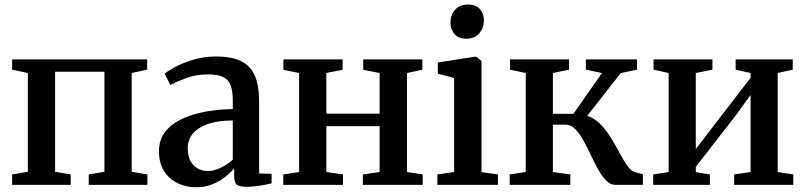

<svg xmlns="http://www.w3.org/2000/svg" viewBox="-20 -800 3486 831"><path d="M32.5 0V-45L100.5 -56.5V-484L32.5 -498.5V-543H617V-498.5L550 -484V-56.5L618 -45V0H364V-45L432 -56.5V-489.5H218.5V-56.5L286 -45V0Z M828.5 10.5Q785.5 10.5 749 -7Q712.5 -24.5 690.2 -59.2Q668 -94 668 -146Q668 -195 694.8 -229.2Q721.5 -263.5 767 -285Q812.5 -306.5 869.5 -316.8Q926.5 -327 987.5 -328V-365Q987.5 -405 978.5 -429.8Q969.5 -454.5 946.8 -466.2Q924 -478 882 -478Q826.5 -478 784 -461.5Q741.5 -445 717 -432.5L692.5 -481Q705 -492 737.5 -509.8Q770 -527.5 816 -541.5Q862 -555.5 915 -555.5Q983.5 -555.5 1024.2 -535Q1065 -514.5 1083.2 -471.8Q1101.5 -429 1101.5 -362V-49L1155.5 -48V-6.5Q1144.5 -3.5 1126 0Q1107.5 3.5 1086.8 6Q1066 8.5 1047.5 8.5Q1018.5 8.5 1006 0Q993.5 -8.5 993.5 -37.5V-71.5Q982 -57 958.8 -37.5Q935.5 -18 902.5 -3.8Q869.5 10.5 828.5 10.5ZM880.5 -60Q906 -60 935.5 -74Q965 -88 987.5 -109V-278.5Q922 -278.5 878.8 -263Q835.5 -247.5 814 -220.8Q792.5 -194 792.5 -159.5Q792.5 -126 804 -104Q815.5 -82 835.2 -71Q855 -60 880.5 -60Z M1206 0V-45L1274.5 -55.5V-484L1206.5 -498V-543H1463V-498L1392.5 -484V-308H1623V-484L1552 -498V-543H1808V-498L1741.5 -484V-55.5L1809.5 -45V0H1550.5V-45L1623 -55.5V-254H1392.5V-55.5L1464.5 -45V0Z M1873 0V-45L1945.5 -55.5V-462.5L1875 -481V-529.5L2034.5 -554.5H2041L2064 -536.5V-55L2135 -45V0ZM1997.5 -632.5Q1964.5 -632.5 1947 -652.8Q1929.5 -673 1929.5 -701.5Q1929.5 -733.5 1949 -757Q1968.5 -780.5 2005.5 -780.5H2006.5Q2039.5 -780.5 2057 -760.8Q2074.5 -741 2074.5 -712.5Q2074.5 -680.5 2055 -656.5Q2035.5 -632.5 1998.5 -632.5Z M2186 0V-45L2255.5 -55.5V-484L2187.5 -498.5V-543H2443V-498.5L2373 -484V-307.5H2462L2585.5 -484L2515.5 -498.5V-543H2737V-498.5L2666.5 -483.5L2522 -299Q2554.5 -287.5 2580 -261.2Q2605.5 -235 2625.2 -202.2Q2645 -169.5 2661.8 -137.8Q2678.5 -106 2694.2 -83.5Q2710 -61 2727 -55.5L2762.5 -45.5V0H2643.5Q2621.5 0 2603.2 -18.8Q2585 -37.5 2568.5 -67.2Q2552 -97 2536.5 -130.2Q2521 -163.5 2504.5 -193.2Q2488 -223 2469.2 -241.8Q2450.5 -260.5 2427.5 -260.5H2373V-55.5L2448.5 -45V0Z M2807 0V-45L2874 -55.5V-484L2808.5 -498.5V-543H3063.5V-498.5L2991.5 -484V-154.5L3054 -236.5L3228.5 -463V-484L3164 -498.5V-543H3411V-498.5L3346 -484V-55.5L3413.5 -45V0H3157.5V-45L3228.5 -55.5V-389L3163 -298.5L2991.5 -78V-55L3052.5 -45V0Z"/></svg>

Font: Merriweather 48pt SemiBold
Style: Regular
Weight: 600
Version: Version 2.100